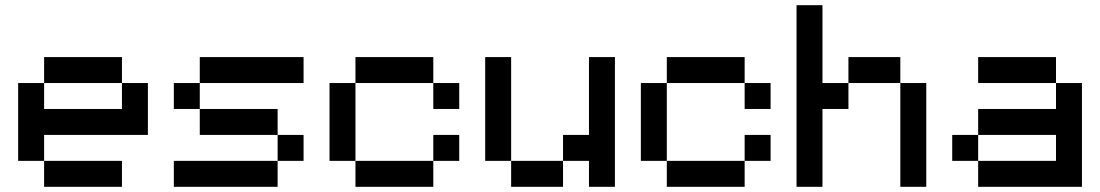

<svg xmlns="http://www.w3.org/2000/svg" viewBox="-20 -720 4240 740"><path d="M450 0H150V-100H50V-400H150V-500H450V-400H550V-200H150V-100H450ZM150 -300H450V-400H150Z M650 0V-100H1050V-200H750V-300H650V-400H750V-500H1150V-400H750V-300H1050V-200H1150V-100H1050V0Z M1650 0H1350V-100H1250V-400H1350V-500H1650V-400H1750V-300H1650V-400H1350V-100H1650V-200H1750V-100H1650Z M2150 0H1950V-100H1850V-500H1950V-100H2150V-200H2250V-500H2350V0H2250V-100H2150Z M2850 0H2550V-100H2450V-400H2550V-500H2850V-400H2950V-300H2850V-400H2550V-100H2850V-200H2950V-100H2850Z M3450 0V-400H3250V-300H3150V0H3050V-700H3150V-400H3250V-500H3450V-400H3550V0Z M3650 -100V-200H3750V-300H4050V-400H3750V-500H4050V-400H4150V0H3750V-100ZM3750 -100H4050V-200H3750Z"/></svg>

Font: Matrix Sans
Style: Regular
Weight: 400
Designer: Brad Neil
Version: Version 1.100